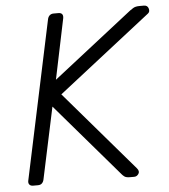

<svg xmlns="http://www.w3.org/2000/svg" viewBox="-51 -746 696 792"><g transform="rotate(-5 297.0 -350.0)"><path d="M54 0Q44 0 39 -6Q34 -12 36 -22L175 -677Q177 -688 183.5 -694Q190 -700 200 -700H220Q231 -700 235.5 -694Q240 -688 238 -677L186 -427L516 -685Q520 -688 529.5 -694Q539 -700 556 -700H574Q589 -700 593 -686.5Q597 -673 588 -666L203 -365L487 -34Q498 -21 491 -10.5Q484 0 473 0H455Q439 0 432 -5.5Q425 -11 422 -15L162 -318L99 -22Q97 -12 91 -6Q85 0 74 0Z"/></g></svg>

Font: Rubik Light
Style: Italic
Weight: 300
Italic angle: -12°
Designer: Hubert and Fischer
Foundry: Hubert and Fischer
Version: Version 2.300;gftools[0.9.30]